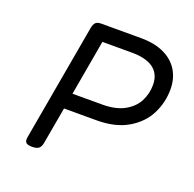

<svg xmlns="http://www.w3.org/2000/svg" viewBox="-107 -691 815 805"><g transform="rotate(20 300.0 -288.0)"><path d="M579.6 -419.4Q579.6 -361.3 553.7 -309.6Q527.8 -257.8 472.2 -224.9Q416.5 -191.9 332.5 -191.9H187.5L158.2 -26.9Q155.3 -9.8 145.8 -2.4Q136.2 4.9 116.7 4.9H115.7Q98.6 4.9 91.3 -0.2Q84 -5.4 84 -17.1Q84 -19 85 -26.9L176.8 -546.4Q180.2 -564.9 188 -572.3Q195.8 -579.6 212.4 -579.6H390.6Q450.7 -579.6 493.2 -559.6Q535.6 -539.6 557.6 -503.4Q579.6 -467.3 579.6 -419.4ZM243.2 -509.3 199.7 -262.2H332Q392.1 -262.2 430.7 -283.4Q469.2 -304.7 486.8 -338.6Q504.4 -372.6 504.4 -412.1Q504.4 -459.5 471.9 -484.4Q439.5 -509.3 374.5 -509.3Z"/></g></svg>

Font: Courier Prime Sans
Style: Italic
Weight: 400
Italic angle: -10°
Designer: Alan Dague-Greene
Foundry: Quote-Unquote Apps
Version: Version 3.020